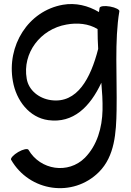

<svg xmlns="http://www.w3.org/2000/svg" viewBox="-20 -582 663 970"><path d="M483 -542C482 -535 481 -528 480 -521C425 -554 362 -569 298 -558C122 -527 13 -351 45 -172C62 -74 128 12 224 25C350 42 435 -42 492 -164C496 -118 499 -72 498 -26C496 63 471 152 409 215C325 299 184 278 124 175C120 167 96 172 72 186C48 200 32 218 36 225C129 387 349 418 480 287C560 207 567 88 569 -25C572 -192 558 -378 583 -525C585 -533 564 -544 536 -549C508 -554 485 -551 483 -542ZM238 -76C178 -84 125 -125 115 -184C92 -314 184 -435 316 -458C370 -468 428 -463 473 -435C473 -402 474 -368 476 -335C438 -186 370 -58 238 -76Z"/></svg>

Font: Nupuram Medium
Style: Regular
Weight: 500
Designer: Santhosh Thottingal (santhosh.thottingal@gmail.com)
Foundry: SMC
Version: Version 1.000